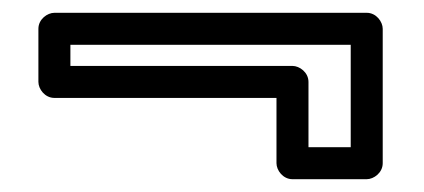

<svg xmlns="http://www.w3.org/2000/svg" viewBox="-20 -438 662 300"><path d="M528 -208H462V-310C462 -325 448 -335 437 -335H90V-368H528ZM553 -158C564 -158 578 -168 578 -183V-393C578 -404 568 -418 553 -418H65C54 -418 40 -408 40 -393V-310C40 -299 50 -285 65 -285H412V-183C412 -172 422 -158 437 -158Z"/></svg>

Font: Asimov
Style: XWidOu
Weight: 500
Designer: Google
Version: Version 2.000980; 2014